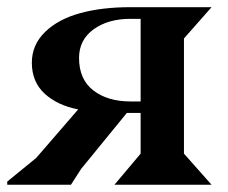

<svg xmlns="http://www.w3.org/2000/svg" viewBox="-20 -510 630 530"><path d="M339.8 -230H368.2V-458H339.8Q278.3 -458 238.3 -429Q198.2 -399.9 198.2 -350.1Q198.2 -291 237.5 -260.5Q276.9 -230 339.8 -230ZM339.8 -490.2H564L487.8 -403.8V-85.9L564 0H295.9L368.2 -85.9V-198.2H330.1L204.1 -43.9L175.8 0H0V-8.8L80.1 -74.2L195.8 -208Q138.2 -219.2 103 -251.7Q67.9 -284.2 67.9 -336.9Q67.9 -386.2 104.2 -421.6Q140.6 -457 200.9 -473.6Q261.2 -490.2 339.8 -490.2Z"/></svg>

Font: Bluu Next
Style: Bold
Weight: 700
Designer: Jean-Baptiste Morizot, Igor Stepanchenko (Cyrillic)
Foundry: Igor Stepanchenko
Version: Version 1.005